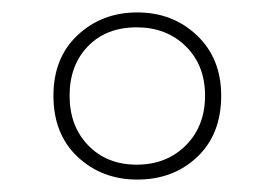

<svg xmlns="http://www.w3.org/2000/svg" viewBox="-20 -744 442 309"><path d="M201 -455Q144 -455 105 -491.5Q66 -528 66 -590Q66 -651 105 -687.5Q144 -724 201 -724Q258 -724 297 -687Q336 -650 336 -590Q336 -528 297.5 -491.5Q259 -455 201 -455ZM200 -479Q248 -479 279 -510Q310 -541 310 -590Q310 -639 279 -669.5Q248 -700 200 -700Q151 -700 121.5 -669.5Q92 -639 92 -590Q92 -541 122 -510Q152 -479 200 -479Z"/></svg>

Font: Noto Sans Lao UI SemCond Thin
Style: Regular
Weight: 100
Width: 4
Designer: Monotype Design Team
Foundry: Monotype Imaging Inc.
Version: Version 2.000; ttfautohint (v1.8.4.7-5d5b)